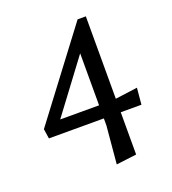

<svg xmlns="http://www.w3.org/2000/svg" viewBox="-124 -641 764 854"><g transform="rotate(-20 258.0 -214.0)"><path d="M39 -93 32 -139 340 -547H379V-157L484 -171L477 -93H379V107L283 119L299 -60V-93ZM115 -155H299V-401Z"/></g></svg>

Font: Galdeano
Style: Regular
Weight: 400
Designer: Dario Manuel Muhafara
Foundry: Dario Manuel Muhafara
Version: Version 1.001